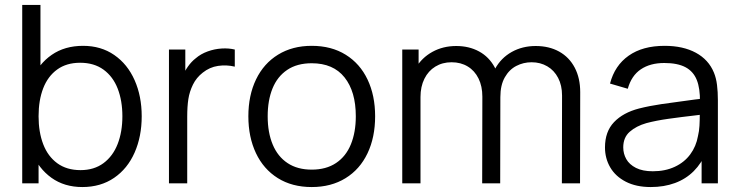

<svg xmlns="http://www.w3.org/2000/svg" viewBox="-20 -740 2978 775"><path d="M312.3 15Q240 15 187.9 -22.2Q135.8 -59.5 108.9 -124.2Q82 -188.8 82 -270.7Q82 -353.3 108.9 -417.7Q135.8 -482 188.6 -518.5Q241.3 -555 315.3 -555Q387.7 -555 441.2 -518Q494.8 -481 523.4 -416.3Q552 -351.7 552 -270.7Q552 -189.2 523.4 -124.2Q494.8 -59.2 440.6 -22.1Q386.3 15 312.3 15ZM69.7 0V-720H143.3V-406.7H135.7V0ZM305 -53.3Q359.8 -53.3 397.8 -81.5Q435.8 -109.7 454.9 -158.8Q474 -208 474 -270.7Q474 -333.2 455.2 -382Q436.3 -430.8 398 -458.8Q359.7 -486.7 303.3 -486.7Q248.5 -486.7 210.8 -459.4Q173.2 -432.2 154.4 -383.7Q135.7 -335.2 135.7 -270.7Q135.7 -206.7 154.5 -157.7Q173.3 -108.7 211.3 -81Q249.3 -53.3 305 -53.3Z M662 0V-540H728V-410L715 -427Q724 -450.7 738.4 -471.1Q752.8 -491.5 770 -504.7Q790.3 -522.3 818.2 -532.4Q846 -542.5 874.7 -544.2Q903.3 -546 927.7 -540V-471Q894.3 -479 860.2 -474Q826.2 -469 798.3 -446.7Q772.7 -426.7 758.8 -398.4Q745 -370.2 740.3 -340.2Q735.7 -310.3 735.7 -269.3V0Z M1238.2 15Q1159 15 1101.3 -21.1Q1043.7 -57.2 1013.1 -121.9Q982.5 -186.7 982.5 -270.7Q982.5 -355.2 1013.6 -419.6Q1044.7 -484 1102.6 -519.5Q1160.5 -555 1238.2 -555Q1317.7 -555 1375.4 -519.1Q1433.2 -483.2 1463.7 -418.8Q1494.2 -354.5 1494.2 -270.7Q1494.2 -185.7 1463.4 -121.1Q1432.7 -56.5 1374.8 -20.8Q1316.8 15 1238.2 15ZM1238.2 -55.3Q1296.7 -55.3 1336.6 -82.1Q1376.5 -108.8 1396.3 -157.4Q1416.2 -206 1416.2 -270.7Q1416.2 -370.5 1370.7 -427.6Q1325.2 -484.7 1238.2 -484.7Q1179 -484.7 1139.2 -457.8Q1099.5 -431 1080 -383Q1060.5 -335 1060.5 -270.7Q1060.5 -205 1080.8 -156.5Q1101 -108 1140.8 -81.7Q1180.5 -55.3 1238.2 -55.3Z M2248.7 -354.3Q2248.7 -395.3 2232.8 -425.7Q2217 -456 2189.1 -472.3Q2161.2 -488.7 2125.7 -488.7Q2092.7 -488.7 2064.1 -473.9Q2035.5 -459.2 2017.6 -427.8Q1999.7 -396.3 1999.7 -348.3L1956 -361Q1954.3 -418.2 1978.3 -462.1Q2002.3 -506 2045.4 -530.2Q2088.5 -554.3 2142.3 -554.3Q2196.5 -554.3 2237.2 -531.7Q2277.8 -509 2299.9 -466.9Q2322 -424.8 2322 -368.3L2321.3 0H2248ZM1603.7 0V-540H1669.7V-407H1677.3V0ZM1927 -349.7Q1927 -392 1911.5 -423.3Q1896 -454.7 1867.9 -471.7Q1839.8 -488.7 1802.7 -488.7Q1765.7 -488.7 1737.2 -471.2Q1708.8 -453.8 1693.1 -422.1Q1677.3 -390.3 1677.3 -348.3L1633.7 -372.3Q1633.7 -424 1658.1 -465.5Q1682.5 -507 1725.4 -530.7Q1768.3 -554.3 1821.7 -554.3Q1873.7 -554.3 1914 -532.2Q1954.3 -510.2 1977 -467.9Q1999.7 -425.7 1999.7 -366.3L1999 0H1926.3Z M2606.7 15Q2547.7 15 2505.9 -6.6Q2464.2 -28.2 2443.1 -64.5Q2422 -100.8 2422 -145Q2422 -208.7 2458.5 -247Q2495 -285.3 2559.3 -302Q2601.7 -312.7 2650.7 -319.9Q2699.7 -327.2 2784 -338.2Q2797.3 -339.8 2809.4 -341.2Q2821.5 -342.7 2831.7 -344.3L2805.3 -328.7Q2806.3 -382.8 2792.5 -417.3Q2778.7 -451.8 2746.7 -468.8Q2714.7 -485.7 2661.3 -485.7Q2604.5 -485.7 2566.7 -460.2Q2528.8 -434.7 2514 -381.7L2442.3 -402.7Q2461.3 -475.7 2517.7 -515.3Q2574 -555 2662.7 -555Q2737.2 -555 2788.8 -527.1Q2840.3 -499.2 2861.7 -447Q2870.8 -425 2874.2 -397.1Q2877.7 -369.2 2877.7 -335.3V0H2812V-135.7L2831 -127.3Q2812.3 -81.3 2780.3 -49.3Q2748.3 -17.3 2704.4 -1.2Q2660.5 15 2606.7 15ZM2615 -48.7Q2665.2 -48.7 2703.8 -66.8Q2742.5 -84.8 2766.2 -117Q2790 -149.2 2797.3 -190.7Q2802.2 -210.3 2803.4 -232.8Q2804.7 -255.2 2804.7 -285.5V-294.7L2832.7 -280L2799 -275.7Q2726.3 -267.3 2677 -260.3Q2627.7 -253.3 2589 -243Q2548.2 -231.3 2521.9 -208.2Q2495.7 -185.2 2495.7 -145Q2495.7 -119.8 2507.9 -97.9Q2520.2 -76 2547 -62.3Q2573.8 -48.7 2615 -48.7Z"/></svg>

Font: Manrope
Style: Regular
Weight: 400
Designer: Mikhail Sharanda
Foundry: Mikhail Sharanda
Version: Version 4.503